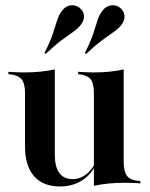

<svg xmlns="http://www.w3.org/2000/svg" viewBox="-20 -685 561 717"><path d="M204 11.3Q140.3 11.3 106.9 -27.4Q73.4 -66.1 73.4 -138.7V-337.1Q73.4 -375 59.3 -390.3Q45.2 -405.6 11.3 -408.1V-416.9Q25 -416.1 39.1 -415.3Q53.2 -414.5 68.5 -414.5Q101.6 -414.5 129.8 -417.3Q158.1 -420.2 184.7 -425.8V-107.3Q184.7 -62.1 201.6 -39.1Q218.5 -16.1 251.6 -16.1Q275 -16.1 295.6 -29.4Q316.1 -42.7 332.3 -69.4L331.5 -58.9Q312.1 -25 279 -6.9Q246 11.3 204 11.3ZM330.6 8.9V-337.1Q330.6 -375 317.3 -390.3Q304 -405.6 271.8 -408.1V-416.9Q285.5 -416.1 299.6 -415.3Q313.7 -414.5 328.2 -414.5Q360.5 -414.5 388.7 -417.3Q416.9 -420.2 441.9 -425.8V-79.8Q441.9 -42.7 455.6 -26.6Q469.4 -10.5 504 -8.9V0Q489.5 -1.6 475.4 -2Q461.3 -2.4 446 -2.4Q413.7 -2.4 385.1 0.4Q356.5 3.2 330.6 8.9ZM301.6 -483.9 296.8 -487.1Q318.5 -529.8 328.2 -559.3Q337.9 -588.7 344.4 -609.3Q350.8 -629.8 362.1 -644.4Q375 -662.1 394.4 -664.9Q413.7 -667.7 429 -655.6Q442.7 -644.4 444.8 -627Q446.8 -609.7 433.1 -591.9Q421.8 -577.4 404 -565.3Q386.3 -553.2 361.3 -534.7Q336.3 -516.1 301.6 -483.9ZM150.8 -483.9 146 -487.1Q167.7 -529.8 177.4 -559.3Q187.1 -588.7 193.5 -609.3Q200 -629.8 211.3 -644.4Q224.2 -662.1 243.1 -664.9Q262.1 -667.7 277.4 -655.6Q291.9 -644.4 293.5 -627Q295.2 -609.7 281.5 -591.9Q270.2 -577.4 252.4 -565.3Q234.7 -553.2 209.7 -534.7Q184.7 -516.1 150.8 -483.9Z"/></svg>

Font: Playfair 144pt
Style: Bold
Weight: 700
Version: Version 2.001;gftools[0.9.30]